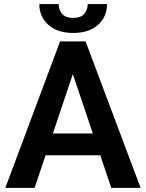

<svg xmlns="http://www.w3.org/2000/svg" viewBox="-20 -912 707 932"><path d="M520 0 466.8 -158.2H201.2L147.9 0H5.9L271.5 -710.9H395.5L662.6 0ZM236.8 -264.2H430.7L333.5 -552.2ZM405.8 -892.1H499.5Q499.5 -830.1 455.3 -791Q411.1 -752 335.4 -752Q259.8 -752 215.3 -791Q170.9 -830.1 170.9 -892.1H264.6Q264.6 -865.7 280.8 -845.5Q296.9 -825.2 335.4 -825.2Q373.5 -825.2 389.6 -845.5Q405.8 -865.7 405.8 -892.1Z"/></svg>

Font: Vazirmatn UI SemiBold
Style: Regular
Weight: 600
Designer: Saber Rastikerdar
Foundry: Saber Rastikerdar
Version: Version 33.003